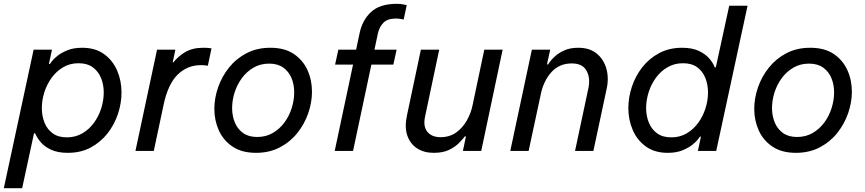

<svg xmlns="http://www.w3.org/2000/svg" viewBox="-33 -790 4527 1005"><path d="M-13 195 143 -530H239L223 -455H228Q228 -455 237.5 -468Q247 -481 267.5 -497.5Q288 -514 320 -527Q352 -540 397 -540Q466 -540 511.5 -507Q557 -474 580 -421Q603 -368 603 -306Q603 -250 584.5 -194Q566 -138 530 -92Q494 -46 442 -18Q390 10 322 10Q269 10 234 -6.5Q199 -23 179.5 -46.5Q160 -70 151 -92H145L83 195ZM186 -224Q186 -183 200 -148Q214 -113 243 -92Q272 -71 317 -71Q362 -71 398 -92Q434 -113 459 -147.5Q484 -182 497 -223.5Q510 -265 510 -306Q510 -347 496 -381.5Q482 -416 453 -437.5Q424 -459 378 -459Q333 -459 297.5 -438Q262 -417 237 -382.5Q212 -348 199 -306.5Q186 -265 186 -224Z M676 0 789 -530H885L871 -464H875Q898 -494 936 -517Q974 -540 1031 -540Q1048 -540 1061 -538.5Q1074 -537 1074 -537L1055 -446Q1055 -446 1044 -447.5Q1033 -449 1018 -449Q948 -449 897 -399.5Q846 -350 823 -240L772 0Z M1307 10Q1233 10 1184.5 -22.5Q1136 -55 1112.5 -107.5Q1089 -160 1089 -220Q1089 -276 1108.5 -332.5Q1128 -389 1165.5 -436Q1203 -483 1257.5 -511.5Q1312 -540 1382 -540Q1457 -540 1505 -507.5Q1553 -475 1576.5 -423Q1600 -371 1600 -310Q1600 -254 1580.5 -197.5Q1561 -141 1523.5 -94Q1486 -47 1431.5 -18.5Q1377 10 1307 10ZM1313 -73Q1359 -73 1395 -94Q1431 -115 1456 -149Q1481 -183 1494 -224.5Q1507 -266 1507 -306Q1507 -347 1493 -381Q1479 -415 1450 -436Q1421 -457 1376 -457Q1330 -457 1294 -436Q1258 -415 1233 -381Q1208 -347 1195 -306Q1182 -265 1182 -224Q1182 -184 1196 -149.5Q1210 -115 1239 -94Q1268 -73 1313 -73Z M1719 0 1815 -452H1721L1738 -530H1831L1849 -615Q1863 -684 1909 -727Q1955 -770 2044 -770Q2064 -770 2080 -766.5Q2096 -763 2096 -763L2080 -688Q2080 -688 2066 -690.5Q2052 -693 2040 -693Q1996 -693 1974.5 -671.5Q1953 -650 1945 -615L1927 -530H2043L2026 -452H1911L1815 0Z M2237 10Q2186 10 2150 -13.5Q2114 -37 2099 -80.5Q2084 -124 2097 -185L2170 -530H2266L2192 -180Q2181 -128 2204 -100Q2227 -72 2273 -72Q2321 -72 2355.5 -97Q2390 -122 2411.5 -161Q2433 -200 2441 -241L2502 -530H2598L2486 0H2390L2406 -76H2400Q2391 -64 2371.5 -43.5Q2352 -23 2319.5 -6.5Q2287 10 2237 10Z M2638 0 2751 -530H2847L2830 -453H2836Q2836 -453 2845 -466Q2854 -479 2873.5 -496.5Q2893 -514 2922.5 -527Q2952 -540 2994 -540Q3053 -540 3090 -510Q3127 -480 3141 -430.5Q3155 -381 3142 -323L3073 0H2977L3047 -329Q3058 -382 3037 -420Q3016 -458 2960 -458Q2894 -458 2853 -412Q2812 -366 2798 -298L2734 0Z M3462 10Q3394 10 3348 -23Q3302 -56 3279 -109.5Q3256 -163 3256 -224Q3256 -280 3274.5 -336Q3293 -392 3329 -438Q3365 -484 3417.5 -512Q3470 -540 3537 -540Q3590 -540 3625 -523.5Q3660 -507 3680 -483.5Q3700 -460 3708 -438H3714L3784 -760H3880L3716 0H3620L3636 -75H3631Q3631 -75 3621.5 -62Q3612 -49 3591.5 -32.5Q3571 -16 3539 -3Q3507 10 3462 10ZM3481 -71Q3526 -71 3561.5 -92Q3597 -113 3622 -147.5Q3647 -182 3660 -223.5Q3673 -265 3673 -306Q3673 -347 3659 -382Q3645 -417 3616.5 -438Q3588 -459 3542 -459Q3497 -459 3461 -438Q3425 -417 3400 -382.5Q3375 -348 3362 -306.5Q3349 -265 3349 -224Q3349 -184 3363 -149Q3377 -114 3406 -92.5Q3435 -71 3481 -71Z M4133 10Q4059 10 4010.5 -22.5Q3962 -55 3938.5 -107.5Q3915 -160 3915 -220Q3915 -276 3934.5 -332.5Q3954 -389 3991.5 -436Q4029 -483 4083.5 -511.5Q4138 -540 4208 -540Q4283 -540 4331 -507.5Q4379 -475 4402.5 -423Q4426 -371 4426 -310Q4426 -254 4406.5 -197.5Q4387 -141 4349.5 -94Q4312 -47 4257.5 -18.5Q4203 10 4133 10ZM4139 -73Q4185 -73 4221 -94Q4257 -115 4282 -149Q4307 -183 4320 -224.5Q4333 -266 4333 -306Q4333 -347 4319 -381Q4305 -415 4276 -436Q4247 -457 4202 -457Q4156 -457 4120 -436Q4084 -415 4059 -381Q4034 -347 4021 -306Q4008 -265 4008 -224Q4008 -184 4022 -149.5Q4036 -115 4065 -94Q4094 -73 4139 -73Z"/></svg>

Font: Be Vietnam Pro
Style: Italic
Weight: 400
Italic angle: -12°
Designer: Lam Bao, Tony Le, Vietanh Nguyen
Foundry: Yellow Type Foundry
Version: Version 1.002; ttfautohint (v1.8.3)